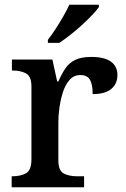

<svg xmlns="http://www.w3.org/2000/svg" viewBox="-20 -786 528 806"><path d="M29 0V-46H32Q66 -46 89 -58.5Q112 -71 112 -118V-422Q112 -466 89 -478Q66 -490 33 -490H30V-536H200L220 -444H225Q238 -474 253.5 -497.5Q269 -521 294.5 -534Q320 -547 363 -547Q419 -547 446 -527Q473 -507 473 -471Q473 -435 447.5 -413Q422 -391 369 -391Q369 -432 357.5 -451.5Q346 -471 317 -471Q290 -471 272 -450.5Q254 -430 244 -398.5Q234 -367 229.5 -333.5Q225 -300 225 -275V-113Q225 -69 248 -57.5Q271 -46 303 -46H333V0ZM181 -619Q196 -638 213 -664Q230 -690 245.5 -717Q261 -744 271 -766H395V-756Q386 -743 367 -723Q348 -703 324 -681Q300 -659 275 -639.5Q250 -620 229 -606H181Z"/></svg>

Font: Noto Serif Khojki Medium
Style: Regular
Weight: 500
Version: Version 2.003